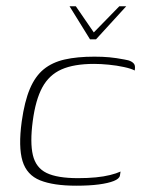

<svg xmlns="http://www.w3.org/2000/svg" viewBox="-20 -585 457 610"><path d="M201 -565H221L278 -482L359 -565H381L285 -460H266ZM222 5Q150 5 107.5 -12Q65 -29 51.5 -73.5Q38 -118 49 -199Q58 -263 75 -303Q92 -343 119 -365Q146 -387 185.5 -396Q225 -405 280 -405Q306 -405 327.5 -403Q349 -401 375 -396Q389 -394 397 -389.5Q405 -385 407.5 -379Q410 -373 408 -361Q397 -367 374 -372Q351 -377 325.5 -379.5Q300 -382 279 -382Q215 -382 175.5 -364.5Q136 -347 114.5 -307.5Q93 -268 84 -200Q75 -132 84.5 -92Q94 -52 128 -35.5Q162 -19 228 -19Q259 -19 284.5 -21.5Q310 -24 330 -29Q350 -34 363 -40L361 -27Q359 -17 341.5 -10Q324 -3 294 1Q264 5 222 5Z"/></svg>

Font: Genos ExtraLight
Style: Italic
Weight: 250
Italic angle: -8°
Designer: Robert E. Leuschke
Foundry: Robert E. Leuschke
Version: Version 1.010